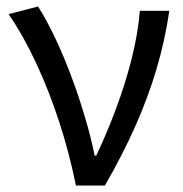

<svg xmlns="http://www.w3.org/2000/svg" viewBox="-20 -577 568 597"><path d="M216.1 0Q195.9 -99.9 164.8 -195.8Q133.7 -291.6 93.8 -377.8Q54 -464 6.8 -533L98.3 -556.8Q126.4 -512.7 153 -455.8Q179.7 -398.9 203 -336.2Q226.3 -273.4 244.7 -211.1Q263.2 -148.8 274.3 -93.2H279.3Q312.4 -162.9 340.7 -238.9Q369.1 -314.8 388.9 -392.5Q408.7 -470.2 414.9 -543.4H506.5Q492.5 -448.5 466.1 -360.3Q439.7 -272.1 400.6 -184.2Q361.5 -96.2 306.1 0Z"/></svg>

Font: Noto Sans JP
Style: Regular
Weight: 100
Designer: Ryoko NISHIZUKA 西塚涼子 (kana, bopomofo & ideographs); Paul D. Hunt (Latin, Greek & Cyrillic); Sandoll Communications 산돌커뮤니
Foundry: Adobe
Version: Version 2.004;hotconv 1.0.118;makeotfexe 2.5.65603